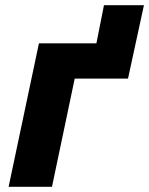

<svg xmlns="http://www.w3.org/2000/svg" viewBox="-20 -715 571 735"><path d="M13 0 129 -549H349L378 -695H531L470 -414H266L179 0Z"/></svg>

Font: Noto Sans Disp ExtBd
Style: Italic
Weight: 800
Italic angle: -12°
Designer: Monotype Design Team
Foundry: Monotype Imaging Inc.
Version: Version 2.000;GOOG;noto-source:20170915:90ef993387c0